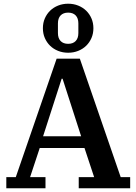

<svg xmlns="http://www.w3.org/2000/svg" viewBox="-20 -1014 735 1034"><path d="M14 -60H65L285 -698H410L630 -60H681V0H404V-60H487L435 -217H194L142 -60H225V0H14ZM212 -280H417L317 -590H312ZM347 -778Q373 -778 387.5 -793Q402 -808 402 -836V-888Q402 -916 387.5 -931Q373 -946 347 -946Q321 -946 306.5 -931Q292 -916 292 -888V-836Q292 -808 306.5 -793Q321 -778 347 -778ZM347 -730Q318 -730 293 -740Q268 -750 250 -767.5Q232 -785 221.5 -809Q211 -833 211 -862Q211 -891 221.5 -915Q232 -939 250 -956.5Q268 -974 293 -984Q318 -994 347 -994Q376 -994 401 -984Q426 -974 444 -956.5Q462 -939 472.5 -915Q483 -891 483 -862Q483 -833 472.5 -809Q462 -785 444 -767.5Q426 -750 401 -740Q376 -730 347 -730Z"/></svg>

Font: IBM Plex Serif SemiBold
Style: Regular
Weight: 600
Designer: Mike Abbink, Paul van der Laan, Pieter van Rosmalen
Foundry: Bold Monday
Version: Version 2.5